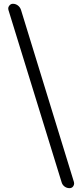

<svg xmlns="http://www.w3.org/2000/svg" viewBox="-20 -812 432 1013"><path d="M346.7 180.7Q332 180.7 320.3 171.9Q308.6 163.1 304.7 148.4L24.4 -759.8Q23.4 -763.7 23.4 -767.6Q23.4 -775.4 28.3 -781.2Q36.1 -792 47.9 -792Q62.5 -792 74.2 -783.2Q85.9 -774.4 90.8 -759.8L370.1 148.4Q371.1 152.3 371.1 156.2Q371.1 164.1 366.2 170.9Q359.4 180.7 346.7 180.7Z"/></svg>

Font: irohamaru Regular
Style: Regular
Weight: 400
Designer: [Source Han Sans]
Ryoko NISHIZUKA  (kana & ideographs); Paul D. Hunt (Latin, Greek & Cyrillic); Wenlong ZHANG  (bopomofo
Version: Version 1.00